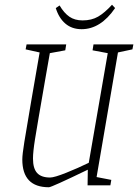

<svg xmlns="http://www.w3.org/2000/svg" viewBox="-20 -781 582 809"><path d="M477 -560 387 -35 449 -23 445 0H349L350 -66Q197 8 186 8Q74 8 74 -109Q74 -130 82.5 -182.5Q91 -235 111 -352L147 -560L88 -573L92 -594H259L255 -569L190 -557L171 -449Q136 -248 127.5 -194.5Q119 -141 119 -113Q119 -71 136.5 -52Q154 -33 191 -33Q209 -33 259 -53Q309 -73 354 -95L434 -557L370 -569L374 -594H542L538 -573ZM215 -747 231 -758Q250 -726 272.5 -710.5Q295 -695 328 -695Q366 -695 393.5 -711Q421 -727 452 -761L465 -747Q404 -658 324 -658Q283 -658 255.5 -681.5Q228 -705 215 -747Z"/></svg>

Font: Grenze ExtraLight
Style: Italic
Weight: 275
Italic angle: -10°
Designer: Renata Polastri
Foundry: Omnibus-Type
Version: Version 1.002; ttfautohint (v1.8)